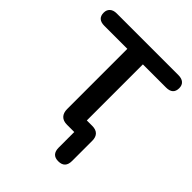

<svg xmlns="http://www.w3.org/2000/svg" viewBox="-184 -585 821 821"><g transform="rotate(45 226.5 -175.0)"><path d="M270 94V0H226Q203 0 191 -12.5Q179 -25 179 -48V-412H40Q-2 -412 -2 -450Q-2 -467 9 -477Q20 -487 40 -487H413Q433 -487 444 -477.5Q455 -468 455 -450Q455 -412 413 -412H273V-73H306Q328 -73 339.5 -61.5Q351 -50 351 -28V94Q351 137 310 137Q270 137 270 94Z"/></g></svg>

Font: SN Pro
Style: Regular
Weight: 400
Designer: Tobias Whetton
Foundry: Supernotes
Version: Version 1.003